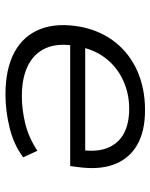

<svg xmlns="http://www.w3.org/2000/svg" viewBox="56 -599 551 703"><g transform="rotate(90 331.5 -247.5)"><path d="M326 8Q232 8 171 -25Q110 -58 86 -121Q62 -184 79 -272Q94 -343 135.5 -395Q177 -447 240.5 -475Q304 -503 383 -503Q462 -503 512 -473.5Q562 -444 582.5 -388.5Q603 -333 591 -252L588 -229H124L133 -284H555L528 -261Q538 -323 522.5 -363.5Q507 -404 470.5 -424.5Q434 -445 378 -445Q322 -445 273.5 -422.5Q225 -400 193 -358.5Q161 -317 150 -258L148 -247Q137 -184 156 -140.5Q175 -97 220 -74.5Q265 -52 332 -52Q381 -52 432.5 -64.5Q484 -77 532 -109L556 -57Q511 -23 449 -7.5Q387 8 326 8Z"/></g></svg>

Font: Nunito Sans 7pt SemiExpanded Light
Style: Italic
Weight: 300
Width: 6
Italic angle: -9°
Designer: Vernon Adams
Foundry: Vernon Adams
Version: Version 3.101;gftools[0.9.27]